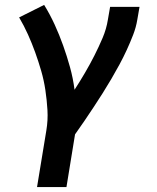

<svg xmlns="http://www.w3.org/2000/svg" viewBox="-20 -548 640 783"><path d="M131 215 169 -16Q176 -58 173.5 -99.5Q171 -141 165 -181Q159 -221 148 -259Q137 -297 123.5 -334.5Q110 -372 94 -407.5Q78 -443 58 -477L160 -528Q184 -489 203 -447.5Q222 -406 237.5 -362.5Q253 -319 265.5 -274Q278 -229 284 -182Q306 -216 326.5 -251Q347 -286 365 -321.5Q383 -357 398.5 -393.5Q414 -430 420 -468L429 -520H549L540 -468Q535 -437 523 -406Q511 -375 497 -344.5Q483 -314 467 -284.5Q451 -255 434 -226Q417 -197 399 -168.5Q381 -140 362.5 -112Q344 -84 325 -56Q306 -28 286 0L251 215Z"/></svg>

Font: Iosevka SS04 Extended
Style: Bold Italic
Weight: 700
Width: 7
Italic angle: -9°
Monospace: yes
Designer: Belleve Invis
Foundry: Belleve Invis
Version: Version 19.0.0; ttfautohint (v1.8.4)